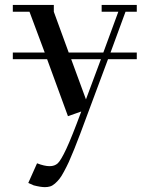

<svg xmlns="http://www.w3.org/2000/svg" viewBox="-20 -459 619 782"><path d="M32.2 -217.8V-245.1H162.1L100.1 -411.1H32.2V-439H199.2V-411.1L259.8 -245.1H400.9L461.9 -411.1H394V-439H537.1V-411.1H491.2L430.2 -245.1H537.1V-217.8H419.9L336.9 4.9Q318.8 53.7 307.4 84.2Q295.9 114.7 282.5 148.2Q269 181.6 260.3 200.7Q251.5 219.7 240.7 239.7Q230 259.8 221.9 269.8Q213.9 279.8 203.9 288.6Q193.8 297.4 184.1 300.3Q174.3 303.2 163.1 303.2Q145.5 303.2 117.2 295.9L95.2 286.1L130.9 206.1Q161.1 217.8 182.1 217.8Q202.6 217.8 215.3 206.1Q228 194.3 250 147.5Q272 100.6 311 -4.9L256.8 14.2L171.9 -217.8ZM270 -217.8 330.1 -54.2 391.1 -217.8Z"/></svg>

Font: Dehuti Alt
Style: Bold
Weight: 700
Version: Version 1.2